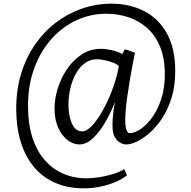

<svg xmlns="http://www.w3.org/2000/svg" viewBox="-20 -772 1038 1042"><path d="M68 -181Q68 -285 95.2 -373.8Q122.5 -462.5 171.5 -532.2Q220.5 -602 285.5 -651Q350.5 -700 426.8 -726Q503 -752 584.5 -752Q684 -752 762.5 -711.8Q841 -671.5 886 -590.2Q931 -509 931 -386.5Q931 -307.5 911.8 -243.8Q892.5 -180 861.2 -132.2Q830 -84.5 794 -52.5Q758 -20.5 723.8 -4.2Q689.5 12 665 12Q639 12 616.2 -10.2Q593.5 -32.5 591 -74Q589.5 -96.5 592 -132.5Q594.5 -168.5 603.5 -218.5Q582 -161.5 551.2 -108.8Q520.5 -56 484.5 -22Q448.5 12 410.5 12Q378 12 347 -11.5Q316 -35 296 -78.8Q276 -122.5 276 -184Q276 -234.5 293 -290.5Q310 -346.5 342.8 -395.5Q375.5 -444.5 422 -475.8Q468.5 -507 527.5 -507Q554 -507 586.5 -499.8Q619 -492.5 644.5 -478.5Q648 -488 652.5 -496.5Q657 -505 664.5 -502.5Q672 -500.5 679.2 -498Q686.5 -495.5 694.5 -492.5Q702.5 -489.5 712.5 -485.5Q707.5 -461.5 699.8 -422Q692 -382.5 684.5 -336.8Q677 -291 670.5 -245.5Q664 -200 661.5 -163Q657 -99.5 664 -74.5Q671 -49.5 684 -49.5Q710 -49.5 742.8 -71.2Q775.5 -93 805.5 -134.2Q835.5 -175.5 855 -234.5Q874.5 -293.5 874.5 -368Q874.5 -456 848.5 -518.8Q822.5 -581.5 777.5 -621Q732.5 -660.5 675.5 -679Q618.5 -697.5 556 -697.5Q473 -697.5 396.8 -662.8Q320.5 -628 261 -562.5Q201.5 -497 166.8 -404.2Q132 -311.5 132 -195.5Q132 -100 155.5 -27Q179 46 221.5 95.2Q264 144.5 321.8 170Q379.5 195.5 448 195.5Q484.5 195.5 524.5 188.8Q564.5 182 599.2 170.8Q634 159.5 654 145.5L669.5 179Q645 199 608.2 215Q571.5 231 527.2 240.5Q483 250 435.5 250Q347 250 278.8 220Q210.5 190 163.5 133.2Q116.5 76.5 92.2 -3Q68 -82.5 68 -181ZM351.5 -203Q351.5 -170 358.8 -136.8Q366 -103.5 382.5 -81.2Q399 -59 426.5 -59Q451 -59 481.2 -91.8Q511.5 -124.5 541.2 -179Q571 -233.5 594 -298Q601 -317.5 607 -337.2Q613 -357 617.5 -376.2Q622 -395.5 625 -413.5Q614.5 -424 593.2 -432.2Q572 -440.5 548 -445.5Q524 -450.5 506.5 -450.5Q470 -450.5 441 -429.5Q412 -408.5 392.2 -373Q372.5 -337.5 362 -293.5Q351.5 -249.5 351.5 -203Z"/></svg>

Font: Merriweather 28pt Light
Style: Regular
Weight: 300
Version: Version 2.100